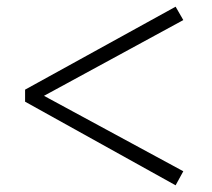

<svg xmlns="http://www.w3.org/2000/svg" viewBox="-20 -650 633 574"><path d="M55 -346V-382L505 -630L528 -590L94 -354V-373L528 -138L505 -96Z"/></svg>

Font: Noto Serif KR ExtraLight SemiBold
Style: Regular
Weight: 600
Version: Version 2.002-H1;hotconv 1.1.0;makeotfexe 2.6.0